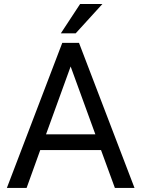

<svg xmlns="http://www.w3.org/2000/svg" viewBox="-20 -921 692 941"><path d="M475.1 -185.5H177.2L110.4 0H13.7L285.2 -710.9H367.2L639.2 0H543ZM205.6 -262.7H447.3L326.2 -595.2ZM372.6 -901.4H481.9L351.1 -757.8H278.3Z"/></svg>

Font: TypoPRO Roboto
Style: Regular
Weight: 400
Designer: Google
Version: Version 2.136; 2016